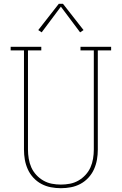

<svg xmlns="http://www.w3.org/2000/svg" viewBox="-20 -981 640 1009"><path d="M300 8Q273 8 247 3Q221 -2 197.5 -14.5Q174 -27 155.5 -47Q137 -67 126 -91.5Q115 -116 110.5 -142Q106 -168 106 -195V-716H36V-735H197V-716H127V-195Q127 -171 131 -147Q135 -123 144.5 -101.5Q154 -80 170.5 -62Q187 -44 208 -32Q229 -20 252.5 -15.5Q276 -11 300 -11Q324 -11 347.5 -15.5Q371 -20 392 -32Q413 -44 429.5 -62Q446 -80 455.5 -101.5Q465 -123 469 -147Q473 -171 473 -195V-716H403V-735H564V-716H494V-195Q494 -168 489.5 -142Q485 -116 474 -91.5Q463 -67 444.5 -47Q426 -27 402.5 -14.5Q379 -2 353 3Q327 8 300 8ZM199 -811 181 -823 289 -961H311L419 -823L401 -811L300 -946Z"/></svg>

Font: Iosevka Slab Thin Extended
Style: Regular
Weight: 100
Width: 7
Monospace: yes
Designer: Belleve Invis
Foundry: Belleve Invis
Version: Version 11.1.1; ttfautohint (v1.8.3)